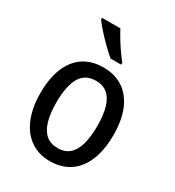

<svg xmlns="http://www.w3.org/2000/svg" viewBox="-186 -874 901 991"><g transform="rotate(30 264.5 -378.0)"><path d="M482.4 -270Q482.4 -206.1 468.3 -154.3Q454.1 -102.5 426.5 -65.9Q398.9 -29.3 357.9 -9.8Q316.9 9.8 263.2 9.8Q212.9 9.8 172.9 -9.8Q132.8 -29.3 104.7 -65.7Q76.7 -102.1 61.8 -153.8Q46.9 -205.6 46.9 -270Q46.9 -357.9 72 -420.2Q97.2 -482.4 146 -515.4Q194.8 -548.3 265.6 -548.3Q332 -548.3 380.9 -516.1Q429.7 -483.9 456.1 -421.9Q482.4 -359.9 482.4 -270ZM142.6 -270Q142.6 -205.6 155.5 -160.6Q168.5 -115.7 195.6 -92.3Q222.7 -68.8 265.1 -68.8Q307.6 -68.8 334.5 -92Q361.3 -115.2 374 -160.2Q386.7 -205.1 386.7 -270Q386.7 -334 374 -378.4Q361.3 -422.9 334.5 -446Q307.6 -469.2 264.6 -469.2Q200.7 -469.2 171.6 -418.2Q142.6 -367.2 142.6 -270ZM237.8 -766.1Q249.5 -743.2 266.4 -715.6Q283.2 -688 301.5 -662.1Q319.8 -636.2 335 -617.7V-606H272Q255.9 -619.1 235.4 -638.4Q214.8 -657.7 194.1 -679.4Q173.3 -701.2 156 -721.4Q138.7 -741.7 128.4 -756.3V-766.1Z"/></g></svg>

Font: Open Sans SemiCondensed Medium
Style: Regular
Weight: 500
Width: 4
Designer: Monotype Design Team
Foundry: Monotype Imaging Inc.
Version: Version 3.000